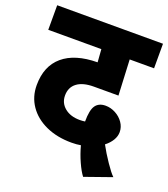

<svg xmlns="http://www.w3.org/2000/svg" viewBox="-148 -747 837 955"><g transform="rotate(20 270.0 -269.0)"><path d="M30 -240Q30 -341 93.5 -395Q157 -449 276 -450L271 -518H-10V-648H550V-518H421L430 -330H300Q242 -330 211 -306.5Q180 -283 180 -240Q180 -200 210.5 -175Q241 -150 290 -150Q304 -150 318 -152Q318 -213 335 -237Q352 -261 388 -261Q415 -261 440.5 -247.5Q466 -234 482 -211Q498 -188 498 -161Q498 -139 485.5 -118Q473 -97 450 -79Q471 -40 499.5 2Q528 44 545 60L403 110Q386 88 368 48Q350 8 339 -34Q318 -30 290 -30Q213 -30 154 -57Q95 -84 62.5 -131.5Q30 -179 30 -240Z"/></g></svg>

Font: Madhuban Bold
Style: Regular
Weight: 700
Designer: jaikishan Patel
Foundry: MagicType
Version: Version 1.000